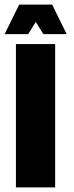

<svg xmlns="http://www.w3.org/2000/svg" viewBox="-30 -812 322 832"><path d="M209 0H39V-621H209ZM196 -792 259 -664H158L125 -717L92 -664H-10L53 -792Z"/></svg>

Font: Passion One
Style: Regular
Weight: 400
Designer: Alejandro Lo Celso
Foundry: Fontstage
Version: Version 1.001